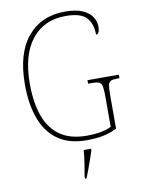

<svg xmlns="http://www.w3.org/2000/svg" viewBox="-101 -791 792 1080"><g transform="rotate(-10 295.5 -251.5)"><path d="M342 10Q244 10 180 -34.5Q116 -79 85 -162Q54 -245 54 -358Q54 -536 132.5 -630Q211 -724 347 -724Q410 -724 447.5 -707Q485 -690 501.5 -663.5Q518 -637 518 -609Q518 -566 497 -566Q497 -628 465 -663.5Q433 -699 345 -699Q222 -699 152 -610.5Q82 -522 82 -358Q82 -252 109 -175Q136 -98 195 -56.5Q254 -15 348 -15Q389 -15 426.5 -21.5Q464 -28 488 -41V-218Q488 -255 484 -273Q480 -291 467.5 -296.5Q455 -302 430 -302H405V-322H584V-302H571Q547 -302 535 -296.5Q523 -291 519.5 -273Q516 -255 516 -218V-26Q479 -7 438 1.5Q397 10 342 10ZM295 208Q302 171 307.5 133.5Q313 96 316 61H358V71Q351 92 341.5 119.5Q332 147 322 174Q312 201 304 221H295Z"/></g></svg>

Font: Noto Serif Bengali SemiCondensed Thin
Style: Regular
Weight: 100
Width: 4
Designer: Juan Bruce, Universal Thirst, Indian Type Foundry and the Monotype Design Team.
Foundry: Monotype Imaging Inc.
Version: Version 2.003; ttfautohint (v1.8.4.7-5d5b)